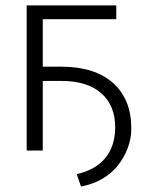

<svg xmlns="http://www.w3.org/2000/svg" viewBox="-20 -548 538 699"><path d="M403.3 -478H135.7V-305.2H202.6Q325.2 -305.2 391.6 -245.8Q458 -186.5 458 -80.6Q458 -30.8 433.6 16.6Q409.2 64 368.2 92.8Q327.1 121.6 274.9 130.9L259.3 85.9Q326.7 70.8 362.3 28.6Q397.9 -13.7 399.4 -80.6Q400.4 -163.1 348.9 -208.3Q297.4 -253.4 203.6 -253.4H135.7V0H77.1V-528.3H403.3Z"/></svg>

Font: Roboto Light
Style: Regular
Weight: 300
Designer: Google
Version: Version 2.134; 2016; ttfautohint (v1.6)